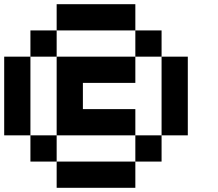

<svg xmlns="http://www.w3.org/2000/svg" viewBox="-20 -895 1040 915"><path d="M0 -250V-625H125V-250ZM250 -250V-125H125V-250ZM250 -125H625V0H250ZM250 -625H125V-750H250ZM250 -750V-875H625V-750ZM750 -250V-125H625V-250ZM750 -625H625V-750H750ZM375 -500V-375H625V-250H250V-625H625V-500ZM875 -250H750V-625H875Z"/></svg>

Font: Galmuri7 Regular
Style: Regular
Weight: 400
Designer: Lee Minseo (quiple)
Version: Version 2.399;hotconv 1.1.1;makeotfexe 2.6.0 DEVELOPMENT